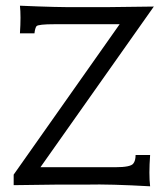

<svg xmlns="http://www.w3.org/2000/svg" viewBox="-20 -644 588 674"><path d="M520 -621 122 -57H385Q439 -57 448 -70Q456 -80 456 -100H507Q502 -31 507 10Q366 2 286 4Q210 3 28 6V-31L400 -559H172Q114 -559 108 -552Q103 -545 101 -527H50Q54 -588 50 -624Q185 -618 257 -619Q335 -618 520 -621Z"/></svg>

Font: GFS Neohellenic Rg
Style: Regular
Weight: 400
Designer: Takis Katsoulidis and George D. Matthiopoulos
Foundry: Takis Katsoulidis and George D. Matthiopoulos
Version: Version 1.0